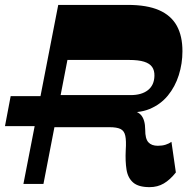

<svg xmlns="http://www.w3.org/2000/svg" viewBox="-28 -750 785 783"><path d="M-7.7 -235.5 15.5 -358H170L146.8 -235.5ZM582 13.2Q537 13.2 515.3 -5.4Q493.5 -24 488 -58.1Q482.5 -92.3 484.8 -137.8Q487.3 -176 483 -196.1Q478.8 -216.3 463.8 -223.8Q448.8 -231.3 418.5 -231.3H178.2L204.5 -362.2H505.2Q549.7 -362.2 575.4 -382.5Q601 -402.8 601.8 -440.8Q602.3 -462.8 592.3 -477Q582.3 -491.3 559.5 -498.4Q536.7 -505.5 499 -505.5H247L149.2 0H67.5L209.5 -730H493.2Q571.5 -730 620.5 -708.6Q669.5 -687.2 692.9 -645.1Q716.2 -603 716 -540.8Q716 -490.8 701.1 -443.5Q686.2 -396.3 656.4 -360Q626.5 -323.8 581.5 -305.3Q536.5 -286.8 475.2 -294.3L481.5 -304Q529 -300.8 546.5 -281.5Q564 -262.2 564.2 -220.7Q564 -184.5 576.9 -170Q589.7 -155.5 615.7 -155.5Q633.7 -155.5 647.6 -160Q661.5 -164.5 671.2 -171.5L689.2 -46.7Q665.5 -16.7 640 -1.8Q614.5 13.2 582 13.2Z"/></svg>

Font: Savate ExtraLight
Style: Italic
Weight: 200
Italic angle: -11°
Designer: Max Esnée
Foundry: Plomb Type
Version: Version 2.000